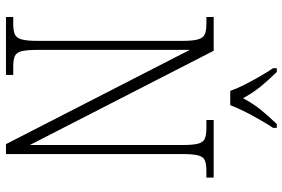

<svg xmlns="http://www.w3.org/2000/svg" viewBox="-176 -796 971 660"><g transform="rotate(90 310.0 -465.5)"><path d="M38 0V-25H61Q85 -25 97.5 -30.5Q110 -36 115 -54Q120 -72 120 -109V-606Q120 -642 115 -660Q110 -678 97.5 -683.5Q85 -689 61 -689H38V-714H154L478 -82V-606Q478 -642 473.5 -660Q469 -678 456 -683.5Q443 -689 420 -689H392V-714H590V-689H567Q543 -689 530.5 -683.5Q518 -678 513.5 -660Q509 -642 509 -605V0H475L151 -632V-109Q151 -72 155.5 -54Q160 -36 172.5 -30.5Q185 -25 209 -25H237V0ZM292 -771Q284 -794 270.5 -820.5Q257 -847 242 -873Q227 -899 214 -918V-931H227Q256 -901 277 -875.5Q298 -850 317 -815Q336 -850 356.5 -875.5Q377 -901 406 -931H419V-918Q400 -890 377 -847.5Q354 -805 341 -771Z"/></g></svg>

Font: Noto Serif Sinhala Condensed ExtraLight
Style: Regular
Weight: 200
Width: 3
Designer: Jelle Bosma - Monotype Design Team
Foundry: Monotype Imaging Inc.
Version: Version 2.007; ttfautohint (v1.8.4.7-5d5b)